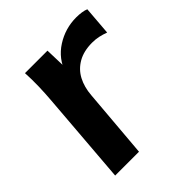

<svg xmlns="http://www.w3.org/2000/svg" viewBox="-151 -615 712 712"><g transform="rotate(-45 205.0 -258.5)"><path d="M47 0 76 -362Q79 -397 80 -433.5Q81 -470 79 -505H197L201 -375L187 -400Q205 -455 253.5 -486Q302 -517 360 -517Q374 -517 387.5 -515Q401 -513 410 -509L401 -396Q385 -402 369 -405.5Q353 -409 335 -409Q291 -409 260.5 -391.5Q230 -374 214 -343.5Q198 -313 195 -273L172 0Z"/></g></svg>

Font: Muli
Style: Bold Italic
Weight: 700
Italic angle: -4.541°
Designer: Vernon Adams
Foundry: Vernon Adams
Version: Version 2.100; ttfautohint (v1.8.1.43-b0c9)